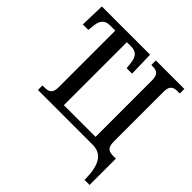

<svg xmlns="http://www.w3.org/2000/svg" viewBox="-230 -910 1315 1315"><g transform="rotate(45 428.0 -252.0)"><path d="M778 210H827V-45H801C760 -45 734 -56 734 -117V-602C734 -661 764 -670 801 -670H821V-714H545V-670H556C594 -670 623 -661 623 -599V-52H316V-662H359C414 -662 431 -626 436 -582L441 -535H494L489 -714H22L17 -535H70L75 -582C80 -626 97 -662 152 -662H204V-112C204 -53 175 -44 138 -44H117V0H645C735 0 778 62 778 210Z"/></g></svg>

Font: Noto Serif SemiCondensed Medium
Style: Regular
Weight: 500
Width: 4
Designer: Monotype Design Team
Foundry: Monotype Imaging Inc.
Version: Version 2.014